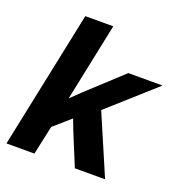

<svg xmlns="http://www.w3.org/2000/svg" viewBox="-131 -842 900 955"><g transform="rotate(20 319.0 -364.5)"><path d="M7 0H155L188 -153L276 -230L297 -175L369 0H529L393 -317L638 -536H457L276 -369L221 -316L307 -729H159Z"/></g></svg>

Font: Mona Sans
Style: Bold Italic
Weight: 700
Italic angle: -11.7°
Designer: Deni Anggara
Foundry: GitHub
Version: Version 2.000;Glyphs 3.2.3 (3260)